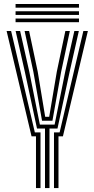

<svg xmlns="http://www.w3.org/2000/svg" viewBox="-20 -958 481 978"><path d="M209.2 0V-303.3H168.5L106.5 -592.5L59.6 -800H82.5L129.3 -592.5L183.1 -323.2H258.2L312.1 -592.5L358.7 -800H381.6L334.8 -592.5L272.8 -303.3H232.1V0ZM163.3 0V-263.6H140.7L13.7 -800H36.6L157.5 -283.5H186.3V0ZM255 0V-283.5H283.7L404.6 -800H427.6L300.5 -263.6H277.9V0ZM194.1 -343.1 149.9 -592.5 105.4 -800H128.3L172.2 -592.5L210.2 -362.9H230.6L269.3 -592.5L312.9 -800H335.8L291.5 -592.5L247.1 -343.1ZM59.3 -919.1V-937.6H382.3V-919.1ZM59.3 -845V-863.5H382.3V-845ZM59.3 -882V-900.6H382.3V-882Z"/></svg>

Font: Big Shoulders Inline Text Thin
Style: Regular
Weight: 100
Designer: Patric King
Foundry: XO Type Co
Version: Version 2.002